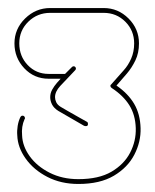

<svg xmlns="http://www.w3.org/2000/svg" viewBox="-20 -842 386 478"><path d="M196 -539Q199 -538 199 -533Q199 -528 194 -528Q191 -528 189 -529L125 -566Q114 -573 109.5 -582Q105 -591 105 -600Q105 -610 110 -619Q115 -628 122 -636L131 -646H101Q65 -646 40.5 -672Q16 -698 16 -734Q16 -770 42.5 -796Q69 -822 105 -822H238Q274 -822 300 -796Q326 -770 326 -734Q326 -710 317 -691.5Q308 -673 296 -659L270 -629Q299 -609 314 -583.5Q329 -558 330 -523Q331 -489 314.5 -457Q298 -425 263.5 -404.5Q229 -384 175 -384Q132 -384 98 -401.5Q64 -419 44 -447Q24 -475 23 -505Q22 -516 24 -528.5Q26 -541 31 -551Q33 -554 36 -554Q40 -554 41.5 -550.5Q43 -547 41 -545Q33 -527 35 -505Q36 -478 54 -453Q72 -428 103.5 -412Q135 -396 175 -396Q226 -396 257.5 -414.5Q289 -433 304 -462Q319 -491 318 -523Q317 -556 302 -580Q287 -604 258 -623Q255 -625 255 -628V-630L257 -632L288 -667Q299 -679 306.5 -696Q314 -713 314 -734Q314 -766 292 -788Q270 -810 238 -810H105Q73 -810 50.5 -788Q28 -766 28 -734Q28 -702 49 -680Q70 -658 101 -658H142L159 -675Q161 -677 163 -677Q167 -677 168.5 -673.5Q170 -670 167 -667L130 -628Q117 -614 117 -600Q117 -594 120 -587.5Q123 -581 131 -576Q134 -574 149 -565.5Q164 -557 179 -548.5Q194 -540 196 -539Z"/></svg>

Font: Moirai One
Style: Regular
Weight: 400
Designer: Jiyeon Park
Foundry: JAMO
Version: Version 1.000; ttfautohint (v1.8.4.7-5d5b);gftools[0.9.29]